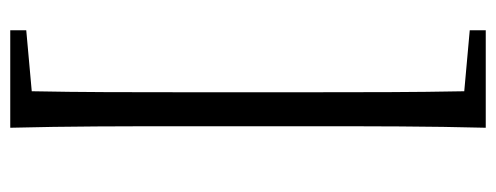

<svg xmlns="http://www.w3.org/2000/svg" viewBox="-324 -494 991 384"><g transform="rotate(90 172.0 -302.5)"><path d="M200 -778H41V-746L163 -735C165 -634 165 -533 165 -433V-172C165 -71 165 32 163 130L41 141V173H236C233 59 233 -58 233 -172V-433C233 -549 233 -665 236 -778Z"/></g></svg>

Font: Source Han Serif KR
Style: Regular
Weight: 400
Designer: Ryoko NISHIZUKA 西塚涼子 (kana & ideographs); Frank Grießhammer (Latin, Greek & Cyrillic); Wenlong ZHANG 张文龙 (bopomofo); San
Foundry: Adobe
Version: Version 2.001;hotconv 1.1.0;makeotfexe 2.6.0